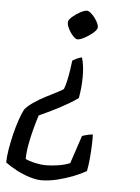

<svg xmlns="http://www.w3.org/2000/svg" viewBox="-73 -543 629 863"><g transform="rotate(5 242.0 -111.5)"><path d="M253 -368Q244 -368 231 -382.5Q218 -397 209.5 -415.5Q201 -434 204 -446Q206 -454 221 -467Q236 -480 254.5 -490Q273 -500 285 -500Q294 -500 308 -486Q322 -472 331.5 -454.5Q341 -437 339 -427Q336 -416 319 -402Q302 -388 283 -378Q264 -368 253 -368ZM146 277Q123 277 92.5 267.5Q62 258 32.5 242.5Q3 227 -18 211Q-18 187 -12.5 153Q-7 119 1.5 84Q10 49 20.5 18Q31 -13 41 -32Q54 -49 79 -66Q104 -83 132.5 -98Q161 -113 183.5 -124Q206 -135 212 -141Q218 -156 223.5 -181Q229 -206 232.5 -230.5Q236 -255 238 -271Q245 -275 255.5 -280.5Q266 -286 280 -289Q291 -255 291 -203.5Q291 -152 282 -106Q265 -93 240 -78.5Q215 -64 189 -50.5Q163 -37 141 -27Q119 -17 109 -12Q100 16 90.5 51.5Q81 87 74.5 123Q68 159 68 188Q84 196 111 202Q138 208 160 208Q185 208 215 203.5Q245 199 269 189L311 63Q318 60 332 56.5Q346 53 359 52Q360 68 359 98Q358 128 355 160.5Q352 193 347 218Q323 232 288.5 245.5Q254 259 216.5 268Q179 277 146 277Z"/></g></svg>

Font: Texturina Light
Style: Italic
Weight: 300
Italic angle: -11°
Designer: Guillermo Torres Carreño
Foundry: Omnibus-Type
Version: Version 1.002; ttfautohint (v1.8.3)